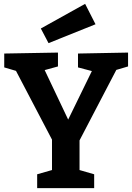

<svg xmlns="http://www.w3.org/2000/svg" viewBox="-20 -977 688 997"><path d="M173 0V-72L250 -94V-252L63 -609L2 -627V-699L281 -704V-632L212 -613L334 -356L457 -608L385 -627V-699L645 -704V-632L584 -614L393 -248V-94L469 -72V0ZM232 -753 192 -829 422 -957 476 -851Z"/></svg>

Font: Bitter
Style: Bold
Weight: 700
Designer: Sol Matas, and Bitter project Authors
Foundry: Sol Matas
Version: Version 2.001